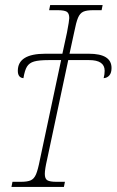

<svg xmlns="http://www.w3.org/2000/svg" viewBox="-20 -734 458 754"><path d="M29 -20H62Q88 -20 101 -26Q114 -32 121.5 -49.5Q129 -67 137 -108L220 -498H171Q133 -498 114 -492.5Q95 -487 86 -472.5Q77 -458 72 -427Q50 -429 50 -456Q50 -523 158 -523H225L243 -606Q252 -653 252 -663Q252 -682 242 -688Q232 -694 206 -694H173L177 -714H383L379 -694H346Q320 -694 307 -688Q294 -682 286.5 -664.5Q279 -647 271 -606L253 -523H329Q418 -523 418 -467Q418 -448 409.5 -438Q401 -428 387 -427Q391 -442 391 -456Q391 -498 330 -498H248L165 -108Q156 -69 156 -51Q156 -32 166 -26Q176 -20 202 -20H235L231 0H25Z"/></svg>

Font: Noto Serif NarrowThin
Style: Italic
Weight: 250
Width: 4
Italic angle: -12°
Designer: Monotype Design Team
Foundry: Monotype Imaging Inc.
Version: Version 1.001